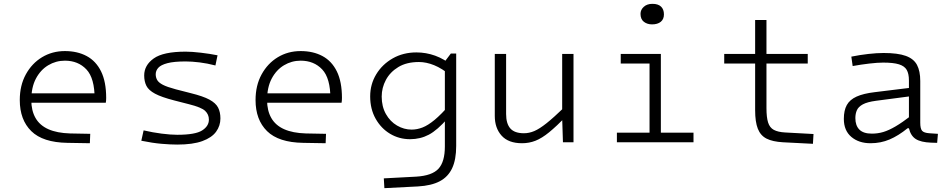

<svg xmlns="http://www.w3.org/2000/svg" viewBox="-20 -741 4952 1000"><path d="M345 -46 450 -44 448 5 331 3Q203 1 143 -58Q83 -117 83 -220Q83 -296 114.5 -353.5Q146 -411 199 -443Q252 -475 318 -475Q383 -475 431.5 -449Q480 -423 506.5 -369Q533 -315 533 -231Q533 -224 532.5 -217.5Q532 -211 531 -206H103V-255H489L473 -226Q473 -334 430 -379.5Q387 -425 318 -425Q271 -425 231 -401Q191 -377 167 -331.5Q143 -286 143 -220Q143 -165 165 -126.5Q187 -88 232 -68Q277 -48 345 -46Z M1128 -124Q1128 -86 1105.5 -55Q1083 -24 1033.5 -6Q984 12 903 12Q868 12 821.5 8Q775 4 716 -8L728 -62Q775 -51 822 -45Q869 -39 903 -39Q997 -39 1032.5 -61.5Q1068 -84 1068 -118Q1068 -145 1048.5 -163.5Q1029 -182 965 -198L887 -218Q821 -235 787.5 -253Q754 -271 742.5 -294Q731 -317 731 -348Q731 -401 780.5 -436.5Q830 -472 947 -472Q979 -472 1026 -466.5Q1073 -461 1113 -453L1102 -400Q1060 -411 1019.5 -416Q979 -421 947 -421Q886 -421 852 -412Q818 -403 804.5 -388Q791 -373 791 -354Q791 -338 798.5 -324.5Q806 -311 828 -299.5Q850 -288 895 -276L973 -256Q1038 -240 1071 -222Q1104 -204 1116 -180.5Q1128 -157 1128 -124Z M1573 -46 1678 -44 1676 5 1559 3Q1431 1 1371 -58Q1311 -117 1311 -220Q1311 -296 1342.5 -353.5Q1374 -411 1427 -443Q1480 -475 1546 -475Q1611 -475 1659.5 -449Q1708 -423 1734.5 -369Q1761 -315 1761 -231Q1761 -224 1760.5 -217.5Q1760 -211 1759 -206H1331V-255H1717L1701 -226Q1701 -334 1658 -379.5Q1615 -425 1546 -425Q1499 -425 1459 -401Q1419 -377 1395 -331.5Q1371 -286 1371 -220Q1371 -165 1393 -126.5Q1415 -88 1460 -68Q1505 -48 1573 -46Z M2297 22V-421L2328 -462H2356V19Q2356 90 2335 135Q2314 180 2270.5 203Q2227 226 2157 230L1982 239L1979 188L2148 179Q2230 174 2263.5 138Q2297 102 2297 22ZM1908 -239Q1908 -302 1939.5 -354Q1971 -406 2025.5 -437Q2080 -468 2149 -468Q2199 -468 2246.5 -451Q2294 -434 2340 -396L2328 -347Q2282 -385 2241 -401.5Q2200 -418 2162 -418Q2098 -418 2055 -392Q2012 -366 1990 -325Q1968 -284 1968 -238Q1968 -186 1990 -147Q2012 -108 2048 -87Q2084 -66 2124 -66Q2152 -66 2180.5 -77Q2209 -88 2243.5 -116.5Q2278 -145 2325 -199L2312 -125Q2258 -63 2213.5 -39.5Q2169 -16 2116 -16Q2059 -16 2012 -44Q1965 -72 1936.5 -122.5Q1908 -173 1908 -239Z M2967 0H2912L2908 -125V-460H2967ZM2920 -183 2931 -137Q2878 -83 2840 -52Q2802 -21 2769 -8Q2736 5 2699 5Q2628 5 2592.5 -34.5Q2557 -74 2557 -137V-460H2616V-147Q2616 -97 2638 -72Q2660 -47 2709 -47Q2736 -47 2763 -58.5Q2790 -70 2827 -99.5Q2864 -129 2920 -183Z M3363 -460H3422V0H3363ZM3213 -460H3396V-410H3213ZM3193 -50H3592V0H3193ZM3376 -614Q3351 -614 3333.5 -627.5Q3316 -641 3316 -669Q3316 -690 3333 -705.5Q3350 -721 3378 -721Q3408 -721 3423 -706.5Q3438 -692 3438 -666Q3438 -641 3421.5 -627.5Q3405 -614 3376 -614Z M3913 -167V-410H3752V-460H3913V-637H3972V-460H4187V-410H3972V-178Q3972 -130 3980.5 -103Q3989 -76 4010.5 -64.5Q4032 -53 4070 -51L4217 -43L4214 8L4058 0Q4004 -3 3972.5 -19Q3941 -35 3927 -70.5Q3913 -106 3913 -167Z M4521 -45Q4552 -45 4580.5 -53.5Q4609 -62 4644 -82.5Q4679 -103 4726 -139L4714 -73H4707Q4659 -34 4613 -14.5Q4567 5 4514 5Q4453 5 4414 -28Q4375 -61 4375 -122Q4375 -166 4390.5 -194Q4406 -222 4441.5 -238Q4477 -254 4536 -261L4740 -286V-242L4542 -216Q4497 -210 4474 -197.5Q4451 -185 4443 -167Q4435 -149 4435 -126Q4435 -87 4456 -66Q4477 -45 4521 -45ZM4773 -102Q4773 -71 4782.5 -60Q4792 -49 4820 -47L4865 -44L4861 3L4829 2Q4776 0 4749.5 -17Q4723 -34 4714 -73V-89V-322Q4714 -357 4702.5 -377Q4691 -397 4662 -406Q4633 -415 4580 -415Q4551 -415 4508 -410Q4465 -405 4421 -397L4414 -446Q4458 -455 4502.5 -460Q4547 -465 4582 -465Q4656 -465 4697.5 -450Q4739 -435 4756 -403Q4773 -371 4773 -319Z"/></svg>

Font: Intel One Mono Light
Style: Regular
Weight: 300
Monospace: yes
Designer: Fred Shallcrass
Foundry: Frere-Jones Type LLC
Version: Version 1.004